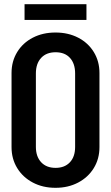

<svg xmlns="http://www.w3.org/2000/svg" viewBox="-20 -880 529 915"><path d="M454 -179Q454 -123 427 -79Q400 -35 352.5 -10Q305 15 245 15H244Q184 15 136.5 -10Q89 -35 62 -79Q35 -123 35 -179V-532Q35 -588 62 -632Q89 -676 136.5 -700.5Q184 -725 244 -725H245Q305 -725 352.5 -700.5Q400 -676 427 -632Q454 -588 454 -532ZM338 -530Q338 -577 313.5 -604Q289 -631 245 -631Q201 -631 176 -604Q151 -577 151 -530V-180Q151 -134 176 -107Q201 -80 245 -80Q288 -80 313 -106.5Q338 -133 338 -180ZM392 -785H97V-860H392Z"/></svg>

Font: Akshar Medium
Style: Regular
Weight: 500
Designer: Tall Chai
Foundry: Tall Chai
Version: Version 1.000